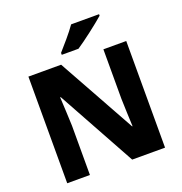

<svg xmlns="http://www.w3.org/2000/svg" viewBox="-160 -1069 1143 1208"><g transform="rotate(-20 411.5 -465.5)"><path d="M636 -921V-931H449C418 -886 361 -821 328 -784V-771H440C492 -805 593 -883 636 -921ZM739 0V-714H586V-383C587 -325 591 -254 593 -197H590L303 -714H84V0H236V-330C234 -391 230 -465 227 -523H231L519 0Z"/></g></svg>

Font: Noto Sans Arabic UI XBd
Style: Regular
Weight: 800
Designer: Monotype Design Team, Nadine Chahine and Nizar Qandah
Foundry: Monotype Imaging Inc.
Version: Version 2.010